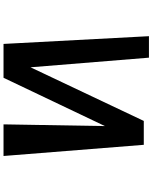

<svg xmlns="http://www.w3.org/2000/svg" viewBox="95 -982 886 1117"><g transform="rotate(90 538.5 -423.0)"><path d="M887 0H703L713 -590L432 0H235L190 -846H315L371 -157L683 -816H822Z"/></g></svg>

Font: OpenDyslexic
Style: Regular
Weight: 400
Designer: Abbie Gonzalez
Version: Version 0.920;hotconv 1.0.109;makeotfexe 2.5.65596